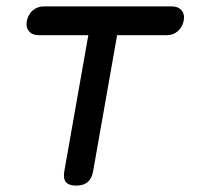

<svg xmlns="http://www.w3.org/2000/svg" viewBox="-20 -570 640 600"><path d="M256 -460H101Q81 -460 70.5 -472.5Q60 -485 64 -505Q68 -525 82.5 -537.5Q97 -550 117 -550H517Q537 -550 547.5 -537.5Q558 -525 554 -505Q550 -485 535.5 -472.5Q521 -460 501 -460H346L271 -35Q267 -12 254 -1Q241 10 218 10Q195 10 186 -1Q177 -12 181 -35Z"/></svg>

Font: Maple Mono NL
Style: Italic
Weight: 400
Italic angle: -10°
Monospace: yes
Designer: subframe7536
Version: Version 7.000